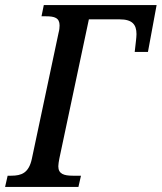

<svg xmlns="http://www.w3.org/2000/svg" viewBox="-51 -734 635 754"><path d="M-31 0H257L267 -44H235C200 -44 178 -51 178 -81C178 -89 180 -100 182 -111L298 -658H419C468 -658 485 -638 485 -600C485 -594 484 -582 483 -574L478 -530H530L564 -714H121L112 -670H130C163 -670 183 -664 183 -634C183 -626 182 -616 179 -605L74 -110C62 -55 34 -44 -7 -44H-21Z"/></svg>

Font: Noto Serif Condensed Medium
Style: Italic
Weight: 500
Width: 3
Italic angle: -12°
Designer: Monotype Design Team
Foundry: Monotype Imaging Inc.
Version: Version 2.013